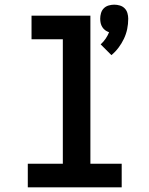

<svg xmlns="http://www.w3.org/2000/svg" viewBox="-20 -802 640 822"><path d="M457 -566 411 -612Q423 -623 432 -636Q441 -649 447 -664Q438 -667 430.5 -672.5Q423 -678 418 -686Q413 -694 411 -703Q409 -712 409 -722Q409 -734 412.5 -746Q416 -758 424.5 -766.5Q433 -775 445 -778.5Q457 -782 469 -782Q481 -782 493 -778.5Q505 -775 513.5 -766.5Q522 -758 525.5 -746Q529 -734 529 -722Q529 -699 524.5 -677.5Q520 -656 510.5 -636Q501 -616 487.5 -598Q474 -580 457 -566ZM99 0V-101H249V-634H115V-735H367V-101H501V0Z"/></svg>

Font: Iosevka Slab Extended
Style: Bold
Weight: 700
Width: 7
Monospace: yes
Designer: Belleve Invis
Foundry: Belleve Invis
Version: Version 11.1.0; ttfautohint (v1.8.3)